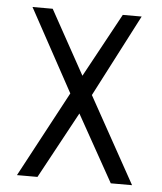

<svg xmlns="http://www.w3.org/2000/svg" viewBox="-47 -651 583 693"><g transform="rotate(5 244.0 -304.5)"><path d="M206.1 -310.5 43 -609.4H116.2L244.1 -377.9L370.1 -609.4H438.5L284.2 -311.5L457 0H379.9L245.1 -241.2L114.3 0H40Z"/></g></svg>

Font: Libre Barcode EAN13 Text
Style: Regular
Weight: 400
Version: Version 1.008; ttfautohint (v1.8.3)